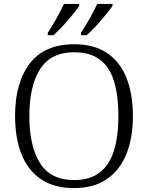

<svg xmlns="http://www.w3.org/2000/svg" viewBox="-20 -951 757 981"><path d="M358 10Q257 10 190 -35Q123 -80 90 -162.5Q57 -245 57 -359Q57 -529 132.5 -627Q208 -725 359 -725Q460 -725 526.5 -680.5Q593 -636 626 -553.5Q659 -471 659 -358Q659 -247 626 -164.5Q593 -82 526 -36Q459 10 358 10ZM358 -31Q440 -31 490 -70Q540 -109 562.5 -182.5Q585 -256 585 -358Q585 -461 563 -534Q541 -607 491.5 -645.5Q442 -684 359 -684Q240 -684 185 -598Q130 -512 130 -358Q130 -204 184.5 -117.5Q239 -31 358 -31ZM394 -784Q415 -815 438 -856Q461 -897 477 -931H555V-921Q543 -904 520 -875.5Q497 -847 470.5 -818Q444 -789 422 -771H394ZM224 -784Q245 -815 268 -856Q291 -897 307 -931H385V-921Q374 -904 350.5 -875.5Q327 -847 300.5 -818Q274 -789 253 -771H224Z"/></svg>

Font: Noto Serif Myanmar Light
Style: Regular
Weight: 300
Designer: Ben Mitchell and the Monotype Design Team
Foundry: Monotype Imaging Inc.
Version: Version 2.106; ttfautohint (v1.8.4.7-5d5b)